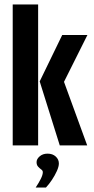

<svg xmlns="http://www.w3.org/2000/svg" viewBox="-20 -652 420 861"><path d="M248 0 158 -287 259 -495H372L267 -285L371 0ZM37 0V-632H151V0ZM140 189Q154 168 163 150Q172 132 172 120Q172 113 165 108Q158 103 151 95.5Q144 88 144 75Q144 61 158 49Q172 37 193 37Q216 37 230 50Q244 63 244 81Q244 95 235 115Q226 135 213 154.5Q200 174 186 189Z"/></svg>

Font: Alumni Sans Thin
Style: Bold
Weight: 700
Version: Version 1.018